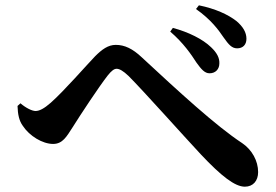

<svg xmlns="http://www.w3.org/2000/svg" viewBox="-20 -750 1040 723"><path d="M720 -514C738 -489 751 -474 769 -474C792 -474 806 -490 806 -511C807 -532 797 -551 775 -572C743 -603 690 -629 631 -645L621 -631C671 -588 700 -545 720 -514ZM822 -609C841 -582 853 -568 873 -568C895 -568 908 -582 908 -604C908 -628 895 -650 870 -671C839 -695 792 -717 729 -730L718 -716C775 -676 803 -637 822 -609ZM46 -351C47 -319 52 -295 66 -276C91 -238 140 -208 180 -208C216 -208 231 -236 253 -270C283 -318 353 -424 385 -465C400 -484 410 -491 419 -491C430 -491 444 -483 464 -464C521 -407 676 -233 736 -169C814 -86 865 -47 902 -47C933 -47 952 -69 952 -102C952 -144 929 -186 892 -211C793 -276 652 -406 514 -534C479 -567 449 -581 416 -581C387 -581 364 -564 338 -538C308 -507 221 -407 171 -363C146 -341 128 -332 114 -332C101 -332 78 -343 57 -361Z"/></svg>

Font: Noto Serif CJK TC
Style: Bold
Weight: 700
Designer: Ryoko NISHIZUKA 西塚涼子 (kana & ideographs); Frank Grießhammer (Latin, Greek & Cyrillic); Wenlong ZHANG 张文龙 (bopomofo); San
Foundry: Adobe
Version: Version 2.001;hotconv 1.1.0;makeotfexe 2.6.0